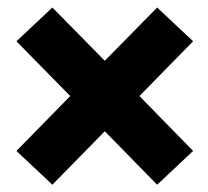

<svg xmlns="http://www.w3.org/2000/svg" viewBox="-20 -595 561 519"><path d="M121.6 -95.7 24.4 -187 169.9 -335.4 24.4 -483.4 121.6 -574.7 263.2 -430.7 404.8 -574.7 502 -483.4 356.9 -335.4 502 -187 404.8 -95.7 263.2 -240.2Z"/></svg>

Font: Roboto Slab LO Black
Style: Regular
Weight: 900
Designer: Google
Version: Version 2.000